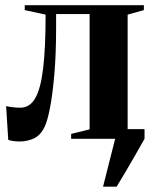

<svg xmlns="http://www.w3.org/2000/svg" viewBox="-20 -522 571 722"><path d="M367.5 180 413 0 406.5 -36.5H523.5V0Q504.5 33.5 486.5 65Q468.5 96.5 451.5 125.2Q434.5 154 418.5 180ZM55 10Q39 10 28.8 8.2Q18.5 6.5 11 4L3 -123Q13 -120.5 27.5 -118.8Q42 -117 57 -117Q91.5 -117 112.2 -152.2Q133 -187.5 142.2 -264.8Q151.5 -342 151.5 -467L73 -484V-502.5H521V-484L460 -467V-35.5L522.5 -18.5V0H247.5V-18.5L317 -35.5V-469H191V-419.5Q191 -317 184.2 -240.8Q177.5 -164.5 167.8 -115.2Q158 -66 148 -45.5Q132 -12.5 107 -1.2Q82 10 55 10Z"/></svg>

Font: Merriweather 144pt
Style: Bold
Weight: 700
Version: Version 2.100